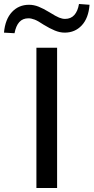

<svg xmlns="http://www.w3.org/2000/svg" viewBox="-101 -945 470 965"><path d="M82 0V-705H186V0ZM-28 -778 -81 -781Q-75 -848 -41 -884.5Q-7 -921 45 -921Q69 -921 93 -911.5Q117 -902 148 -883Q180 -863 196 -856.5Q212 -850 226 -850Q255 -850 272.5 -869.5Q290 -889 296 -925L349 -921Q344 -854 310 -817.5Q276 -781 224 -781Q200 -781 174.5 -791.5Q149 -802 118 -821Q90 -840 73 -846.5Q56 -853 42 -853Q13 -853 -4 -834Q-21 -815 -28 -778Z"/></svg>

Font: Nunito Sans 12pt ExtraLight SemiBold
Style: Regular
Weight: 600
Version: Version 3.101;gftools[0.9.27]